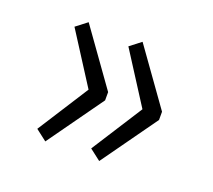

<svg xmlns="http://www.w3.org/2000/svg" viewBox="-75 -522 632 569"><g transform="rotate(20 240.5 -237.0)"><path d="M116 -49 241 -224V-250L116 -425L81 -398L184 -237L81 -76ZM286 -49 411 -224V-250L286 -425L251 -398L354 -237L251 -76Z"/></g></svg>

Font: Maitree Light
Style: Regular
Weight: 300
Designer: CadsonDemak Team
Foundry: CadsonDemak
Version: Version 1.000;PS 001.000;hotconv 1.0.88;makeotf.lib2.5.64775